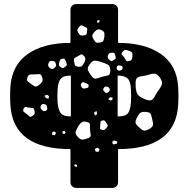

<svg xmlns="http://www.w3.org/2000/svg" viewBox="-20 -730 923 940"><path d="M352 190Q341 190 333 182Q325 174 325 163V0Q46 0 31 -213Q28 -260 31 -307Q39 -412 116.5 -466Q194 -520 325 -520V-683Q325 -694 333 -702Q341 -710 352 -710H531Q542 -710 550 -702Q558 -694 558 -683V-520Q689 -520 767 -466Q845 -412 852 -307Q855 -260 852 -213Q837 0 558 0V163Q558 174 550 182Q542 190 531 190ZM468 -631H458L455 -624L459 -617L466 -622ZM395 -599Q387 -603 381.5 -605.5Q376 -608 370 -601Q362 -592 359.5 -586Q357 -580 363 -570Q369 -559 375 -557Q381 -555 393 -557Q403 -559 404.5 -565Q406 -571 407 -582Q408 -590 405 -593Q402 -596 395 -599ZM478 -582Q465 -588 458 -585.5Q451 -583 442 -573Q433 -564 432 -557Q431 -550 438 -538Q444 -526 450.5 -522.5Q457 -519 470 -522Q483 -524 486 -530.5Q489 -537 491 -550Q492 -563 490.5 -569.5Q489 -576 478 -582ZM617 -479Q604 -484 596.5 -485.5Q589 -487 580 -476Q572 -467 578 -461Q584 -455 591 -445Q595 -437 598.5 -432.5Q602 -428 611 -431Q621 -433 624 -437.5Q627 -442 628 -452Q629 -463 628 -469Q627 -475 617 -479ZM545 -456Q543 -463 541.5 -467.5Q540 -472 533 -472Q523 -472 518 -470.5Q513 -469 509 -460Q506 -451 508 -446Q510 -441 518 -435Q525 -429 529.5 -431.5Q534 -434 541 -439Q546 -442 546.5 -445.5Q547 -449 545 -456ZM389 -458Q381 -467 374.5 -462.5Q368 -458 358 -453Q349 -449 345 -445.5Q341 -442 342 -433Q344 -420 346 -413Q348 -406 360 -404Q374 -401 379.5 -405.5Q385 -410 392 -422Q398 -434 398 -441.5Q398 -449 389 -458ZM304 -426Q300 -434 298 -439Q296 -444 288 -443Q278 -442 275 -437.5Q272 -433 270 -424Q268 -415 269 -410Q270 -405 279 -400Q287 -395 291.5 -397.5Q296 -400 303 -406Q308 -411 307.5 -415Q307 -419 304 -426ZM477 -426Q456 -433 444 -433Q432 -433 419 -415Q406 -398 410.5 -386.5Q415 -375 428 -358Q438 -344 447.5 -345Q457 -346 473 -352Q493 -358 506.5 -360Q520 -362 520 -383Q520 -406 509.5 -412.5Q499 -419 477 -426ZM233 -432Q225 -432 222.5 -429Q220 -426 217 -419Q213 -407 221 -400Q228 -394 232 -392.5Q236 -391 243 -395Q251 -401 253.5 -405.5Q256 -410 253 -419Q251 -427 246.5 -429Q242 -431 233 -432ZM580 -402Q579 -407 576 -407.5Q573 -408 568 -409Q562 -410 559 -410Q556 -410 553 -405Q548 -394 556 -387Q561 -383 564.5 -383.5Q568 -384 574 -387Q582 -391 580 -402ZM763 -350Q751 -366 740.5 -368.5Q730 -371 711 -365Q692 -359 677 -357.5Q662 -356 653 -350Q644 -344 644 -324Q643 -288 652 -271Q661 -254 696 -242Q716 -235 725 -242Q734 -249 741 -264Q748 -279 761 -295Q773 -312 773.5 -322.5Q774 -333 763 -350ZM186 -353Q181 -368 171.5 -367Q162 -366 147 -366Q133 -366 125.5 -364.5Q118 -363 114 -350Q110 -337 115.5 -332Q121 -327 132 -319Q143 -311 150 -307.5Q157 -304 168 -312Q182 -322 186.5 -329.5Q191 -337 186 -353ZM327 -160V-360Q290 -360 277 -344Q264 -328 262 -292Q261 -279 261 -259Q261 -239 262 -228Q266 -188 279 -174Q292 -160 327 -160ZM556 -160Q594 -160 606 -175Q618 -190 621 -228Q622 -239 622 -259Q622 -279 621 -292Q620 -330 605.5 -345Q591 -360 556 -360ZM400 -323Q393 -326 389 -327.5Q385 -329 380 -324Q375 -319 375.5 -314.5Q376 -310 380 -303Q383 -298 386.5 -297Q390 -296 396 -297Q404 -299 408.5 -300Q413 -301 414 -308Q415 -316 411 -317.5Q407 -319 400 -323ZM504 -306Q492 -308 487 -297Q484 -292 485.5 -288.5Q487 -285 492 -281Q496 -276 499 -275Q502 -274 508 -277Q518 -282 517 -293Q515 -304 504 -306ZM220 -259 211 -266 197 -261 205 -250 217 -246ZM531 -253 518 -254 510 -243 522 -238 530 -241ZM198 -220Q191 -221 187 -220Q183 -219 180 -213Q175 -202 184 -193Q190 -187 194 -186Q198 -185 205 -188Q212 -192 211.5 -196Q211 -200 210 -208Q208 -219 198 -220ZM126 -203Q114 -204 107 -206Q100 -208 95 -197Q91 -186 97 -182Q103 -178 112 -171Q119 -164 124 -160Q129 -156 138 -162Q148 -168 149.5 -173.5Q151 -179 148 -191Q146 -200 140.5 -201Q135 -202 126 -203ZM453 -186 442 -181 441 -171 450 -164 455 -174ZM727 -138Q723 -157 719.5 -168.5Q716 -180 696 -182Q675 -184 666 -176.5Q657 -169 648 -149Q640 -132 646 -123Q652 -114 666 -102Q678 -91 686.5 -90.5Q695 -90 710 -98Q724 -106 727.5 -114Q731 -122 727 -138ZM500 -129Q496 -136 492.5 -139Q489 -142 481 -140Q473 -138 472 -133.5Q471 -129 471 -121Q471 -111 469.5 -104.5Q468 -98 478 -95Q488 -91 492.5 -95Q497 -99 504 -107Q509 -114 507 -118Q505 -122 500 -129ZM421 -94Q420 -110 420.5 -119.5Q421 -129 405 -133Q388 -137 380.5 -132Q373 -127 363 -112Q354 -95 350.5 -85Q347 -75 360 -61Q373 -46 383.5 -46.5Q394 -47 412 -54Q426 -60 424 -69.5Q422 -79 421 -94ZM295 -90 286 -86V-78L295 -73L301 -82ZM255 -79 246 -86 237 -84 234 -71 248 -68ZM543 -41Q536 -44 532 -38Q528 -32 532 -26Q535 -22 542 -24Q547 -26 550.5 -26.5Q554 -27 554 -32Q554 -37 551 -38.5Q548 -40 543 -41ZM468 0 456 -7 444 0 449 13H462ZM357 79 352 74 342 78 349 86 356 87Z"/></svg>

Font: Rubik Moonrocks
Style: Regular
Weight: 400
Designer: Hubert and Fischer, NaN
Foundry: Hubert and Fischer, NaN
Version: Version 2.200